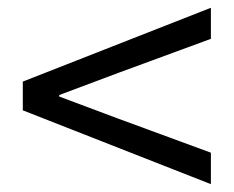

<svg xmlns="http://www.w3.org/2000/svg" viewBox="-20 -615 595 489"><path d="M517.1 -146 38.1 -334V-407.2L517.1 -595.2V-516.1L280.8 -429.2L130.9 -373V-369.1L280.8 -313L517.1 -226.1Z"/></svg>

Font: `nÑOS CN Regular
Style: Regular
Weight: 400
Designer: Ryoko NISHIZUKA ¬âXZm¬º[P (kana & ideographs); Paul D. Hunt (Latin, Greek & Cyrillic); Wenlong ZHANG _ e¬á¬ü¬ô (bopomof
Foundry: Adobe Systems Incorporated
Version: Version 1.004;PS 1.004;hotconv 1.0.82;makeotf.lib2.5.63406